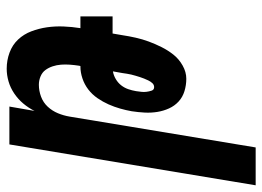

<svg xmlns="http://www.w3.org/2000/svg" viewBox="-158 -443 783 573"><g transform="rotate(-90 233.5 -156.5)"><path d="M-33 215 89 -520H202L189 -445Q198 -463 211 -478.5Q224 -494 241 -505.5Q258 -517 277 -522.5Q296 -528 315 -528Q340 -528 363 -519.5Q386 -511 402 -494Q418 -477 426.5 -454.5Q435 -432 438.5 -408Q442 -384 441 -358.5Q440 -333 436 -308H471V-212H420L415 -183Q412 -163 407.5 -143Q403 -123 396 -104Q389 -85 379.5 -66Q370 -47 357 -30.5Q344 -14 324.5 -3Q305 8 285 8Q266 8 248 2.5Q230 -3 217 -15Q204 -27 196.5 -43.5Q189 -60 186 -78.5Q183 -97 184 -116Q185 -135 188 -155Q191 -172 196 -189.5Q201 -207 208.5 -224Q216 -241 227 -257Q238 -273 253 -284.5Q268 -296 286 -302Q304 -308 321 -308H323L324 -313Q326 -326 327 -339.5Q328 -353 327 -366Q326 -379 322 -391Q318 -403 311 -412.5Q304 -422 292 -427Q280 -432 267 -432Q249 -432 231.5 -425.5Q214 -419 201.5 -405.5Q189 -392 182 -375Q175 -358 172 -340L80 215ZM260 -88Q267 -88 272 -93.5Q277 -99 280 -105.5Q283 -112 285.5 -118Q288 -124 290 -130.5Q292 -137 294 -143.5Q296 -150 297.5 -156.5Q299 -163 300 -169.5Q301 -176 302 -183L307 -211Q295 -209 284 -202.5Q273 -196 265.5 -186.5Q258 -177 254 -165.5Q250 -154 248 -142Q247 -134 246 -126.5Q245 -119 246 -111Q247 -103 249.5 -95.5Q252 -88 260 -88Z"/></g></svg>

Font: Iosevka
Style: Bold Italic
Weight: 700
Italic angle: -9°
Monospace: yes
Designer: Belleve Invis
Foundry: Belleve Invis
Version: Version 32.5.0; ttfautohint (v1.8.4)